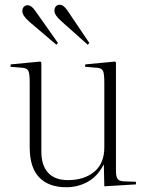

<svg xmlns="http://www.w3.org/2000/svg" viewBox="-20 -774 619 808"><path d="M259 14Q185 14 145 -27.5Q105 -69 105 -154V-427Q105 -465 99 -476.5Q93 -488 72 -489L24 -493L25 -503L150 -515L154 -511V-136Q154 -78 182.5 -47Q211 -16 266 -16Q334 -16 376.5 -51Q419 -86 419 -154V-427Q419 -465 413 -476.5Q407 -488 386 -489L338 -493L339 -503L464 -515L468 -511V-56Q468 -31 474.5 -21.5Q481 -12 500 -11L552 -9V2L419 10L417 -81H416Q390 -31 348.5 -8.5Q307 14 259 14ZM349 -586 239 -684Q209 -710 209 -729Q209 -740 215 -747Q221 -754 231 -754Q247 -754 263 -731L356 -593ZM217 -586 104 -682Q74 -708 74 -727Q74 -738 80 -745Q86 -752 96 -752Q112 -752 128 -729L224 -593Z"/></svg>

Font: Literata 72pt ExtraLight
Style: Regular
Weight: 200
Designer: Latin by Veronika Burian and Jose Scaglione. Greek by Irene Vlachou. Cyrillic by Vera Evstafieva.
Foundry: TypeTogether
Version: Version 3.002